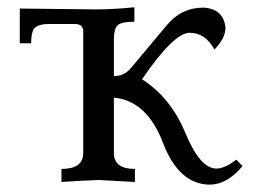

<svg xmlns="http://www.w3.org/2000/svg" viewBox="-20 -497 733 526"><path d="M555.2 8.8Q470.2 8.8 426.3 -106.2Q382.3 -221.2 292 -229.5V-77.6Q292 -34.2 349.6 -34.2V1.5L250.5 -3.9Q198.7 -2 148.4 1.5V-34.2Q208 -34.2 208 -77.6V-411.1Q208 -431.2 185.1 -431.2H111.8Q89.8 -431.2 77.6 -422.6Q65.4 -414.1 65.4 -378.4H34.2V-473.6L243.7 -471.2Q295.9 -471.7 348.1 -477.1V-437.5Q312 -437.5 302 -427.5Q292 -417.5 292 -389.2V-288.6Q319.8 -288.6 337.9 -309.6L436 -426.8Q476.1 -476.1 537.1 -476.1Q592.3 -473.1 597.7 -421.4Q597.7 -392.1 567.4 -361.3Q542.5 -407.2 499.5 -407.2Q456.1 -407.2 369.1 -279.8Q447.8 -229.5 488 -132.3Q528.3 -35.2 572.8 -35.2Q595.7 -35.2 627.4 -59.6L644.5 -42Q601.6 8.8 555.2 8.8Z"/></svg>

Font: Kelvinch
Style: Regular
Weight: 400
Designer: Paul James MIller
Foundry: High-Logic / Made with FontCreator
Version: Version 3.30 September 23, 2016